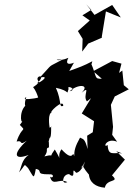

<svg xmlns="http://www.w3.org/2000/svg" viewBox="-20 -828 617 890"><path d="M323 -538C338 -544 271 -510 297 -560C249 -539 220 -556 268 -551C193 -510 233 -541 164 -468C212 -480 174 -449 151 -441C204 -490 130 -478 162 -447C118 -403 133 -451 157 -376C144 -371 72 -361 102 -378C79 -312 126 -324 117 -350C65 -333 75 -245 86 -268L72 -249C104 -215 82 -247 57 -172C90 -180 65 -149 104 -176C35 -111 48 -85 113 -110C79 -87 80 -52 68 -29C100 -63 88 -73 110 -49C136 -9 136 10 146 -45C183 -38 138 -19 208 -20C235 -23 226 3 212 -9C224 39 254 -4 292 16C263 31 268 -20 300 -21C338 10 305 -63 333 -27C358 -29 385 -86 361 -99C388 -67 349 -31 361 -62C407 14 430 1 392 -22C394 18 424 39 466 42C474 -2 538 20 499 -15L559 -88L519 -127L546 -117C506 -123 482 -102 479 -156C455 -138 472 -192 523 -171L500 -203L504 -240L494 -342L512 -381L577 -414L554 -433L547 -501L532 -490L543 -533L500 -545L412 -498L452 -463C415 -462 431 -469 401 -537C385 -526 399 -503 408 -544C364 -521 350 -517 301 -499ZM402 -373 359 -302 416 -266 410 -215 384 -199 386 -137C373 -188 365 -182 351 -190C328 -149 324 -130 324 -104C314 -137 325 -70 265 -136C239 -101 275 -67 234 -135C192 -78 250 -121 186 -103C209 -134 186 -138 207 -145C208 -193 201 -152 210 -189C221 -188 215 -262 218 -240L210 -236C209 -243 199 -306 223 -308C197 -298 276 -375 273 -337C251 -329 268 -356 239 -421C309 -407 286 -383 298 -416C287 -437 341 -413 303 -405C341 -440 399 -437 358 -398C404 -435 361 -384 383 -358ZM403 -782 362 -757 396 -733 341 -684 363 -648 361 -589 389 -626 452 -653V-659L471 -775L540 -747L500 -805L418 -759L380 -808Z"/></svg>

Font: Asimov Aggro
Style: CondIt
Weight: 500
Designer: Google
Version: Version 2.000980; 2014